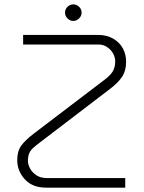

<svg xmlns="http://www.w3.org/2000/svg" viewBox="-20 -860 658 880"><path d="M191 0Q129 0 94 -38Q59 -76 59 -126Q59 -167 77 -192Q95 -217 134 -247L452 -489Q484 -512 496 -531.5Q508 -551 508 -579Q508 -598 498 -615.5Q488 -633 470.5 -644.5Q453 -656 432 -656H86V-700H429Q470 -700 499.5 -682.5Q529 -665 543.5 -637.5Q558 -610 558 -578Q558 -535 538.5 -506.5Q519 -478 481 -450L168 -211Q145 -194 132 -182Q119 -170 113.5 -156.5Q108 -143 108 -123Q108 -105 118.5 -86.5Q129 -68 148 -56Q167 -44 192 -44H554V0ZM316 -764Q301 -764 289.5 -775.5Q278 -787 278 -802Q278 -818 289.5 -829Q301 -840 316 -840Q331 -840 342.5 -829Q354 -818 354 -802Q354 -787 342.5 -775.5Q331 -764 316 -764Z"/></svg>

Font: MuseoModerno Thin ExtraLight
Style: Regular
Weight: 250
Version: Version 1.002